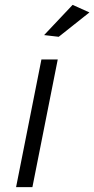

<svg xmlns="http://www.w3.org/2000/svg" viewBox="-20 -768 387 788"><path d="M217 -524 113 0H46L150 -524ZM278 -748 347 -717 221 -617 161 -624Z"/></svg>

Font: Gontserrat Light
Style: Italic
Weight: 300
Italic angle: -11.3°
Designer: Julieta Ulanovsky
Foundry: Julieta Ulanovsky
Version: Version 6.001